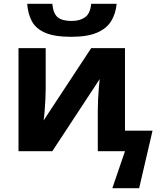

<svg xmlns="http://www.w3.org/2000/svg" viewBox="-20 -801 842 1017"><path d="M357 -606Q269 -606 219.5 -627.5Q170 -649 149 -688Q128 -727 124 -781H257Q262 -730 285 -710Q308 -690 360 -690Q403 -690 430.5 -709.5Q458 -729 463 -781H598Q593 -729 569 -689.5Q545 -650 494 -628Q443 -606 357 -606ZM575 196 642 0H498V-218Q498 -243 499.5 -274Q501 -305 503.5 -334.5Q506 -364 508 -382L257 0H78V-546H222V-330Q222 -307 220.5 -275.5Q219 -244 216.5 -213.5Q214 -183 211 -163L463 -546H642V-109H788L717 196Z"/></svg>

Font: Noto IKEA Latin
Style: Bold
Weight: 700
Designer: Monotype Design Team
Foundry: Monotype Imaging Inc.
Version: Version 1.0